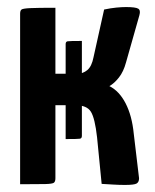

<svg xmlns="http://www.w3.org/2000/svg" viewBox="-20 -522 438 544"><path d="M334 2Q318 2 302 1Q286 0 268 -1L255 -133Q249 -187 237.5 -205.5Q226 -224 193 -224H137V-17Q137 -8 133 -4.5Q129 -1 108 -0.5Q87 0 37 0V-483Q37 -492 41 -495Q45 -498 66 -499Q87 -500 137 -500V-313H198Q215 -313 227.5 -323.5Q240 -334 245 -360L275 -495Q294 -499 309.5 -500.5Q325 -502 337 -502Q364 -502 371.5 -497.5Q379 -493 375 -479L337 -345Q330 -319 317 -302.5Q304 -286 290 -278Q318 -264 336 -229Q354 -194 359 -143L374 -17Q374 -6 367 -2Q360 2 334 2ZM166 -128V-397Q166 -404 171.5 -405Q177 -406 212 -406V-137Q212 -130 206.5 -129Q201 -128 166 -128Z"/></svg>

Font: Yanone Kaffeesatz SemiBold
Style: Regular
Weight: 600
Designer: Yanone (Cyrillic: Daniel Pouzeot, Huerta Tipografica, and Cyreal)
Foundry: Yanone
Version: Version 2.003